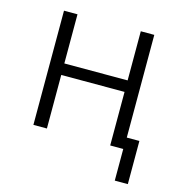

<svg xmlns="http://www.w3.org/2000/svg" viewBox="-100 -605 788 838"><g transform="rotate(15 294.0 -186.5)"><path d="M493 143V0H434V-242H148V0H87V-516H148V-294H434V-516H495V-52H552V143Z"/></g></svg>

Font: Ubuntu Sans Light
Style: Regular
Weight: 300
Designer: Dalton Maag Ltd
Foundry: Dalton Maag Ltd
Version: Version 1.006; ttfautohint (v1.8.4.7-5d5b)